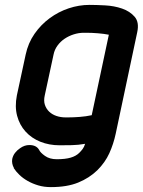

<svg xmlns="http://www.w3.org/2000/svg" viewBox="-20 -584 584 785"><path d="M425 -442Q405 -446 380 -448Q355 -450 334 -450H322Q302 -450 281.5 -443.5Q261 -437 244 -425.5Q227 -414 215 -397.5Q203 -381 199 -361L163 -194Q158 -172 163.5 -155.5Q169 -139 181 -127.5Q193 -116 210.5 -110Q228 -104 248 -104H258Q280 -104 306 -106Q332 -108 355 -113ZM453 -37Q444 5 427 42.5Q410 80 378 112Q345 144 299.5 162.5Q254 181 188 181Q160 181 136.5 174Q113 167 93.5 156Q74 145 59.5 131Q45 117 36 103H37Q27 85 30 66Q33 52 41.5 41Q50 30 62 22Q80 9 100 9Q129 9 140 29Q145 40 164 53.5Q183 67 212 67Q247 67 269 60.5Q291 54 304 41Q312 33 318 25Q324 17 328 4Q300 9 272.5 9.5Q245 10 224 10Q181 10 145 -4.5Q109 -19 84.5 -46Q60 -73 50 -110.5Q40 -148 49 -194L85 -361Q95 -408 121 -445.5Q147 -483 183 -509.5Q219 -536 261 -550Q303 -564 346 -564Q373 -564 410 -562Q447 -560 479 -549Q511 -538 530.5 -515.5Q550 -493 541 -452Z"/></svg>

Font: VDS
Style: Bold Italic
Weight: 700
Designer: artmaker
Foundry: artmaker
Version: Version 1.000 2009 initial release